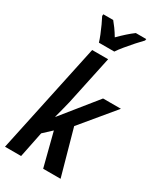

<svg xmlns="http://www.w3.org/2000/svg" viewBox="-239 -1062 967 1146"><g transform="rotate(30 244.5 -489.0)"><path d="M3 0 165 -760H275L203 -422Q196 -392 188 -362Q180 -332 173 -305H175L366 -542H489L299 -313L386 0H266L207 -230L150 -177L114 0ZM178 -818Q172 -838 161 -865.5Q150 -893 137.5 -920Q125 -947 115 -966L116 -978H184Q196 -964 212 -942Q228 -920 244 -893Q270 -919 294 -940.5Q318 -962 340 -978H412L410 -967Q393 -950 368.5 -922.5Q344 -895 320.5 -866.5Q297 -838 284 -818Z"/></g></svg>

Font: Noto Sans Condensed SemiBold
Style: Italic
Weight: 600
Width: 3
Italic angle: -12°
Designer: Monotype Design Team
Foundry: Monotype Imaging Inc.
Version: Version 2.013; ttfautohint (v1.8.4.7-5d5b)